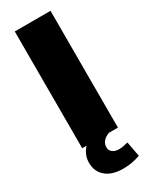

<svg xmlns="http://www.w3.org/2000/svg" viewBox="-231 -755 795 1004"><g transform="rotate(-30 166.0 -252.5)"><path d="M58.1 0V-705.1H273.9V0H219.2Q169.9 19 169.9 60.1Q169.9 78.6 184.8 89.8Q199.7 101.1 222.2 101.1Q246.1 101.1 277.8 91.8L294.9 182.1Q245.1 200.2 192.9 200.2Q125 200.2 87.9 168.9Q50.8 137.7 50.8 84Q50.8 37.6 84 0Z"/></g></svg>

Font: Mulish ExtraBlack
Style: Regular
Weight: 1000
Designer: Vernon Adams
Foundry: Vernon Adams
Version: Version 3.603; ttfautohint (v1.8.3)